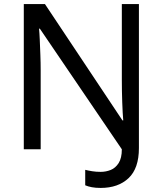

<svg xmlns="http://www.w3.org/2000/svg" viewBox="-20 -734 800 944"><path d="M475 190Q450 190 431.5 186.5Q413 183 399 177V101Q415 105 434 108Q453 111 475 111Q501 111 524.5 101.5Q548 92 563.5 67.5Q579 43 579 0L176 -593H172Q174 -574 175.5 -539Q177 -504 178.5 -464Q180 -424 180 -387V0H97V-714H201L582 -142H586Q583 -174 581 -230.5Q579 -287 579 -342V-714H663V-6Q663 94 612 142Q561 190 475 190Z"/></svg>

Font: Noto Sans Cypro Minoan
Style: Regular
Weight: 400
Designer: David Williams
Foundry: David Williams
Version: Version 1.503; ttfautohint (v1.8.4.7-5d5b)